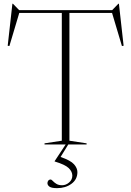

<svg xmlns="http://www.w3.org/2000/svg" viewBox="-20 -769 699 1022"><path d="M284 232.5Q255 232.5 243.8 224.8Q232.5 217 232.5 205.5Q232.5 198.5 237 192.5Q241.5 186.5 250 186.5Q254 186.5 260.8 194Q267.5 201.5 279.5 209.2Q291.5 217 310.5 217Q331 217 348 202.2Q365 187.5 365 166Q365 144.5 345.8 125.8Q326.5 107 271 90.5V88.5L329.5 0H217V-6L309 -20V-700H82.5L30 -524L21 -525.5L46 -749H49L82 -715H577L610 -749H613L638 -525.5L629 -524L576.5 -700H349.5V-20L441 -6V0H343.5L302.5 66.5Q356 85 374 105.5Q392 126 392 147Q392 186 360.5 209.2Q329 232.5 284 232.5Z"/></svg>

Font: Newsreader 72pt ExtraLight
Style: Regular
Weight: 275
Designer: Hugues Gentile
Foundry: Production Type
Version: Version 1.003; ttfautohint (v1.8.3)